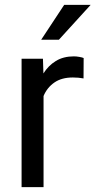

<svg xmlns="http://www.w3.org/2000/svg" viewBox="-20 -770 393 790"><path d="M324.2 -531.2 323.7 -447.3Q303.7 -451.2 279.8 -451.2Q233.4 -451.2 203.6 -430.4Q173.8 -409.7 159.2 -375V0H68.8V-528.3H156.7L158.7 -467.8Q178.7 -500 209.7 -519Q240.7 -538.1 284.2 -538.1Q293.9 -538.1 306.6 -535.9Q319.3 -533.7 324.2 -531.2ZM149.4 -606.4 244.1 -750H353L222.2 -606.4Z"/></svg>

Font: Vazirmatn RD
Style: Regular
Weight: 400
Designer: Saber Rastikerdar
Foundry: Saber Rastikerdar
Version: Version 32.102